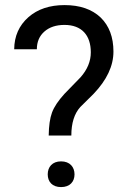

<svg xmlns="http://www.w3.org/2000/svg" viewBox="-20 -741 512 766"><path d="M264.6 -200.2C264.6 -249.5 276.4 -287.6 300.3 -314L353.5 -366.7C406.2 -421.9 432.6 -478 432.6 -535.2C432.6 -592.8 415.5 -638.2 381.3 -671.4C346.7 -704.1 298.8 -720.7 237.3 -720.7C178.2 -720.7 129.9 -704.6 93.3 -672.4C56.2 -639.6 37.1 -597.2 36.6 -544.4H127C127 -574.2 137.2 -597.7 157.2 -615.2C177.2 -632.8 204.1 -641.6 237.3 -641.6C305.7 -641.6 342.3 -600.6 342.3 -532.2C342.3 -496.6 328.6 -463.4 301.3 -432.6L237.3 -366.7C212.4 -339.4 195.8 -314.5 187.5 -292C179.2 -269.5 174.8 -238.8 174.3 -200.2ZM170.4 -45.4C170.4 -16.1 188.5 5.4 223.6 5.4C258.8 5.4 277.3 -16.1 277.3 -45.4C277.3 -74.7 258.8 -97.2 223.6 -97.2C188.5 -97.2 170.4 -74.7 170.4 -45.4Z"/></svg>

Font: Roboto
Style: Regular
Weight: 400
Designer: Google
Version: Version 2.137; 2017